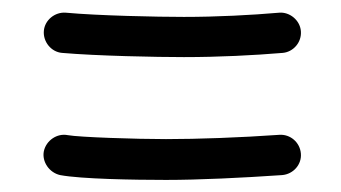

<svg xmlns="http://www.w3.org/2000/svg" viewBox="-20 -456 551 310"><path d="M50.8 -406.2C49.3 -388.7 62.5 -372.1 80.1 -370.6C136.7 -365.7 232.9 -363.8 276.9 -363.8C333 -363.8 390.1 -366.7 436.5 -370.6C453.6 -372.1 467.3 -387.7 465.8 -405.8C464.4 -423.3 447.8 -437 430.7 -435.5C385.7 -431.6 330.1 -428.7 276.9 -428.7C234.4 -428.7 138.2 -430.7 86.4 -435.5C68.4 -437 52.2 -423.3 50.8 -406.2ZM50.8 -211.9C47.4 -194.8 59.6 -177.2 77.1 -173.3C110.4 -167 196.3 -165.5 248 -165.5C301.3 -165.5 371.1 -168.9 435.5 -173.3C453.6 -174.8 467.3 -190.4 465.8 -208C464.4 -226.1 448.7 -239.7 430.7 -238.3C368.2 -233.9 299.3 -231.4 248 -231.4C200.2 -231.4 107.9 -234.4 89.4 -237.8C72.3 -241.2 54.7 -229.5 50.8 -211.9Z"/></svg>

Font: Mikhak Medium
Style: Regular
Weight: 500
Designer: Amin Abedi
Version: Version 3.2